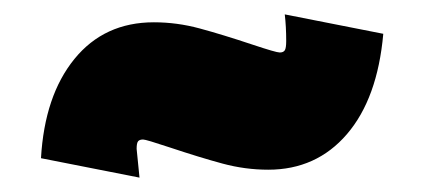

<svg xmlns="http://www.w3.org/2000/svg" viewBox="-20 -366 590 267"><path d="M216 -161Q183 -172 179 -172Q174 -172 172 -169.5Q170 -167 170 -159Q170 -159 174 -119L37 -146Q42 -233 83.5 -284Q125 -335 194 -335Q226 -335 257.5 -326.5Q289 -318 331 -304Q364 -293 369 -293Q374 -293 376 -296Q378 -299 378 -309Q378 -329 376 -346L513 -319Q505 -229 462.5 -179.5Q420 -130 353 -130Q321 -130 289.5 -138.5Q258 -147 216 -161Z"/></svg>

Font: Ysabeau Black
Style: Regular
Weight: 900
Designer: Christian Thalmann (Catharsis Fonts)
Version: Version 0.003